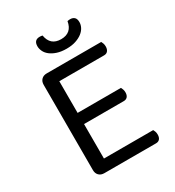

<svg xmlns="http://www.w3.org/2000/svg" viewBox="-190 -904 921 1013"><g transform="rotate(-30 271.0 -397.0)"><path d="M145 0Q125 0 113 -12Q101 -24 101 -44V-564Q101 -584 113 -596Q125 -608 145 -608H477Q480 -603 483 -594.5Q486 -586 486 -576Q486 -559 478 -549Q470 -539 455 -539H182V-346H446Q449 -341 452 -332.5Q455 -324 455 -314Q455 -297 447 -287.5Q439 -278 424 -278H182V-68H482Q485 -63 488 -55Q491 -47 491 -36Q491 -19 483 -9.5Q475 0 460 0ZM302 -726Q367 -726 378 -792Q382 -793 386 -793.5Q390 -794 395 -794Q411 -794 420.5 -785Q430 -776 430 -756Q430 -740 422 -724.5Q414 -709 398 -696.5Q382 -684 358 -676Q334 -668 302 -668Q269 -668 245 -676Q221 -684 205 -696.5Q189 -709 181.5 -725Q174 -741 174 -756Q174 -794 209 -794Q218 -794 226 -792Q237 -726 302 -726Z"/></g></svg>

Font: Baloo Thambi 2
Style: Regular
Weight: 400
Designer: Aadarsh Rajan and Ek Type
Foundry: Ek Type
Version: Version 1.640;hotconv 1.0.111;makeotfexe 2.5.65597; ttfautoh